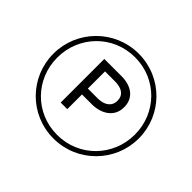

<svg xmlns="http://www.w3.org/2000/svg" viewBox="-163 -928 1155 1155"><g transform="rotate(45 415.0 -350.0)"><path d="M414 12C617 12 777 -153 777 -350V-352C777 -549 619 -712 416 -712C213 -712 53 -547 53 -350V-348C53 -151 211 12 414 12ZM414 -19C227 -19 86 -167 86 -348V-350C86 -531 228 -681 416 -681C603 -681 744 -533 744 -352V-350C744 -169 602 -19 414 -19ZM438 -543H292V-172H348V-297H431C511 -297 582 -338 582 -421V-423C582 -499 525 -543 438 -543ZM432 -347H348V-493H433C490 -493 526 -470 526 -422V-420C526 -374 489 -347 432 -347Z"/></g></svg>

Font: Mission
Style: Regular
Weight: 400
Version: Version 1.000;FEAKit 1.0